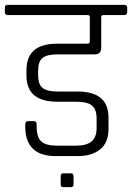

<svg xmlns="http://www.w3.org/2000/svg" viewBox="-34 -643 544 791"><path d="M-2 -623H477Q490 -623 490 -612V-593Q490 -581 477 -581H393Q383 -581 383 -572V-445Q383 -433 376 -426Q369 -419 358 -419H203Q159 -419 141 -404Q123 -389 123 -351V-334Q123 -296 141 -281Q159 -266 203 -266H285Q413 -266 413 -159V-111Q413 -56 379 -28Q345 0 286 0H195Q70 0 70 -122V-130Q70 -144 82 -144H106Q117 -144 117 -130V-122Q117 -77 136.5 -60Q156 -43 198 -43H282Q364 -43 364 -114V-155Q364 -193 344.5 -208.5Q325 -224 281 -224H201Q75 -224 75 -332V-354Q75 -463 201 -463H326Q336 -463 336 -472V-572Q336 -581 327 -581H-2Q-14 -581 -14 -593V-612Q-14 -623 -2 -623ZM269 83V116Q269 128 258 128H227Q216 128 216 116V83Q216 71 227 71H258Q269 71 269 83Z"/></svg>

Font: Rajdhani
Style: Regular
Weight: 400
Designer: Satya Rajpurohit, Jyotish Sonowal
Foundry: Indian Type Foundry
Version: Version 1.201;PS 1.0;hotconv 1.0.78;makeotf.lib2.5.61930; tt